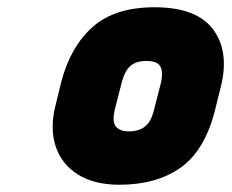

<svg xmlns="http://www.w3.org/2000/svg" viewBox="-20 -781 640 529"><path d="M406 -761Q522 -761 567.5 -699.5Q613 -638 588 -540L572 -476Q544 -366 477.5 -319Q411 -272 309 -272Q240 -272 195 -300Q150 -328 133.5 -377.5Q117 -427 133 -491L149 -556Q174 -652 235 -706.5Q296 -761 406 -761ZM383 -613Q355 -613 339.5 -599.5Q324 -586 316 -556L296 -478Q289 -448 298 -434Q309 -419 335 -419Q362 -419 379 -432Q396 -445 404 -477L424 -555Q430 -585 421 -599Q413 -613 383 -613Z"/></svg>

Font: Recursive Sn Lnr St Blk
Style: Italic
Weight: 900
Italic angle: -15°
Version: Version 1.079;hotconv 1.0.112;makeotfexe 2.5.65598; ttfautoh